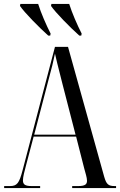

<svg xmlns="http://www.w3.org/2000/svg" viewBox="-20 -951 607 971"><path d="M224 -771H234L236 -781C214 -824 187 -886 173 -931H83L81 -921C105 -886 178 -812 224 -771ZM381 -771H391L393 -781C371 -824 344 -886 330 -931H240L238 -921C262 -886 335 -812 381 -771ZM1 0H183V-10H140C107 -10 96 -18 96 -39C96 -56 104 -86 112 -116L150 -260H365L406 -99C412 -76 420 -53 420 -37C420 -20 412 -10 375 -10H345V0H567V-10H560C528 -10 518 -19 507 -57L324 -714H258L94 -89C77 -24 66 -10 30 -10H1ZM153 -270 229 -561C243 -613 247 -628 258 -680C263 -657 271 -624 296 -526L362 -270Z"/></svg>

Font: Noto Serif Display ExtraCondensed
Style: Regular
Weight: 400
Width: 2
Designer: Monotype Design Team
Foundry: Monotype Imaging Inc.
Version: Version 2.009